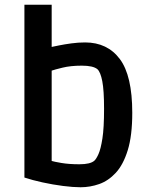

<svg xmlns="http://www.w3.org/2000/svg" viewBox="-20 -777 638 810"><path d="M320 13Q289 13 246 7.5Q203 2 159.5 -7.5Q116 -17 83 -28V-757H198V-579Q207 -581 229.5 -585.5Q252 -590 281 -594Q310 -598 339 -598Q433 -598 485.5 -528Q538 -458 538 -301Q538 -205 519 -143.5Q500 -82 468.5 -48Q437 -14 398.5 -0.5Q360 13 320 13ZM315 -84Q361 -84 378 -99Q386 -106 395.5 -127Q405 -148 412 -192.5Q419 -237 419 -318Q419 -396 411.5 -434.5Q404 -473 391 -485Q373 -500 325 -500Q278 -500 243.5 -491.5Q209 -483 198 -479V-98Q207 -95 239 -89.5Q271 -84 315 -84Z"/></svg>

Font: Ruda
Style: Bold
Weight: 700
Designer: Mariela Monsalve and Angelina Sanchez
Foundry: Mariela Monsalve and Angelina Sanchez
Version: Version 2.000